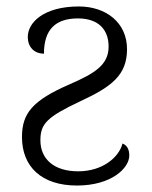

<svg xmlns="http://www.w3.org/2000/svg" viewBox="-20 -564 470 594"><path d="M218 10C325 10 380 -44 380 -83C380 -103 372 -115 359 -120C348 -77 297 -34 222 -34C147 -34 105 -72 105 -130C105 -181 125 -202 229 -251C326 -296 373 -332 373 -412C373 -494 308 -544 224 -544C115 -544 66 -494 66 -450C66 -418 86 -398 116 -398C116 -474 153 -507 221 -507C286 -507 316 -471 316 -420C316 -363 273 -337 195 -303C80 -253 48 -213 48 -140C48 -48 109 10 218 10Z"/></svg>

Font: Noto Serif Light
Style: Regular
Weight: 300
Designer: Monotype Design Team
Foundry: Monotype Imaging Inc.
Version: Version 2.013